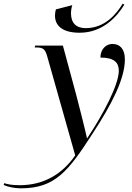

<svg xmlns="http://www.w3.org/2000/svg" viewBox="-179 -784 719 1044"><path d="M254 -606C382 -606 460 -697 497 -759L488 -764C453 -706 390 -631 287 -631C235 -631 207 -659 207 -712C207 -726 210 -744 214 -756L125 -733C122 -724 120 -711 120 -699C120 -647 157 -606 254 -606ZM-65 240C121 240 193 146 324 -57C431 -220 500 -357 500 -461C500 -517 474 -545 432 -545C400 -545 367 -519 367 -471C443 -471 467 -443 467 -399C467 -323 380 -159 295 -32H294C287 -66 250 -214 236 -266L163 -536H12L10 -526H20C59 -526 68 -513 79 -473L230 61C160 162 60 223 -72 223C-119 223 -140 217 -156 212L-159 222C-134 233 -99 240 -65 240Z"/></svg>

Font: Noto Serif Display
Style: Italic
Weight: 400
Italic angle: -12°
Designer: Monotype Design Team
Foundry: Monotype Imaging Inc.
Version: Version 2.009